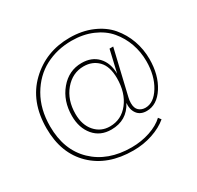

<svg xmlns="http://www.w3.org/2000/svg" viewBox="-173 -851 1256 1226"><g transform="rotate(-30 454.5 -238.0)"><path d="M476 176Q288 176 176.5 68.5Q65 -39 65 -224Q65 -421 185.5 -536.5Q306 -652 481 -652Q572 -652 645.5 -620.5Q719 -589 764 -536Q809 -483 832.5 -417Q856 -351 856 -279Q856 -162 804 -81Q752 0 676 0Q629 0 606 -31.5Q583 -63 588 -110Q536 -10 421 -10Q340 -10 292.5 -66.5Q245 -123 245 -211Q245 -322 308.5 -398Q372 -474 467 -474Q541 -474 585 -427.5Q629 -381 630 -301L668 -464H695L617 -134Q612 -115 612 -94Q612 -56 631.5 -39Q651 -22 679 -22Q741 -22 786.5 -96.5Q832 -171 832 -277Q832 -346 810 -408Q788 -470 746 -520Q704 -570 635.5 -599.5Q567 -629 482 -629Q375 -629 287.5 -583Q200 -537 145.5 -443.5Q91 -350 91 -224Q91 -49 196.5 52Q302 153 476 153Q548 153 612 131.5Q676 110 715 73L730 93Q685 131 618 153.5Q551 176 476 176ZM423 -32Q508 -32 561.5 -101Q615 -170 615 -277Q615 -364 573.5 -406.5Q532 -449 467 -449Q385 -449 328 -381.5Q271 -314 271 -211Q271 -130 314 -81Q357 -32 423 -32Z"/></g></svg>

Font: Elaine Sans ExtraLight
Style: Regular
Weight: 275
Designer: Wei Huang
Foundry: Wei Huang
Version: Version 2.001;December 24, 2019;FontCreator 12.0.0.2547 64-b